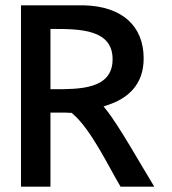

<svg xmlns="http://www.w3.org/2000/svg" viewBox="-20 -713 648 723"><path d="M521 -493C521 -614 441 -690 294 -693H59V-10H170V-289H209C221 -289 234 -289 247 -288H250L252 -286C322 -228 388 -87 434 -10H561C513 -88 427 -242 379 -301L370 -312L384 -317C459 -341 521 -392 521 -493ZM180 -377H170V-604H180C283 -604 404 -602 404 -490C404 -376 279 -377 180 -377Z"/></svg>

Font: Bluebird
Style: Li
Weight: 300
Designer: Jasper
Foundry: Cannot Into Space Fonts
Version: Version 0.98